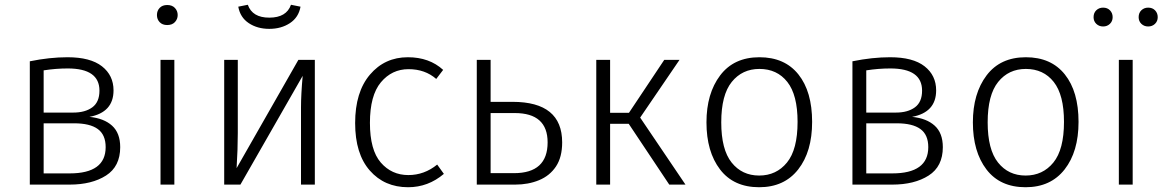

<svg xmlns="http://www.w3.org/2000/svg" viewBox="-20 -774 4874 805"><path d="M272 0H105V-517Q188 -534 263 -534Q359 -534 407.5 -496Q456 -458 456 -395Q456 -303 355 -284Q416 -278 450 -247Q484 -216 484 -157Q484 -76 424.5 -38Q365 0 272 0ZM287 -302Q337 -302 367 -324Q397 -346 397 -394Q397 -487 264 -487Q214 -487 163 -479V-302ZM272 -47Q423 -47 423 -157Q423 -209 390 -233Q357 -257 291 -257H163V-47Z M681 -669Q661 -669 649.5 -681Q638 -693 638 -711Q638 -729 649.5 -741Q661 -753 681 -753Q702 -753 713.5 -740.5Q725 -728 725 -711Q725 -694 713.5 -681.5Q702 -669 681 -669ZM711 0H653V-523H711Z M1300 0H1242V-324Q1242 -376 1249 -456L988 0H920V-523H977V-216Q977 -149 972 -69L1231 -523H1300ZM1109 -653Q1059 -653 1023 -677Q987 -701 979 -746L1019 -754Q1038 -700 1109 -700Q1181 -700 1200 -754L1240 -746Q1232 -701 1195.5 -677Q1159 -653 1109 -653Z M1691 11Q1592 11 1530.5 -59Q1469 -129 1469 -258Q1469 -388 1531 -461Q1593 -534 1690 -534Q1780 -534 1838 -481L1809 -443Q1762 -484 1693 -484Q1623 -484 1577 -429Q1531 -374 1531 -259Q1531 -145 1576.5 -92.5Q1622 -40 1692 -40Q1759 -40 1813 -84L1841 -45Q1775 11 1691 11Z M2140 0H1979V-523H2037V-347H2129Q2337 -347 2337 -177Q2337 -115 2311 -76Q2285 -37 2240 -18.5Q2195 0 2140 0ZM2135 -48Q2276 -48 2276 -177Q2276 -300 2138 -300H2037V-48Z M2854 0H2786L2616 -255H2538V0H2480V-523H2538V-301H2617L2765 -523H2829L2664 -281Z M3163 11Q3056 11 2999 -63.5Q2942 -138 2942 -261Q2942 -382 2999.5 -458Q3057 -534 3164 -534Q3270 -534 3327.5 -462Q3385 -390 3385 -263Q3385 -138 3326.5 -63.5Q3268 11 3163 11ZM3163 -38Q3235 -38 3279.5 -92.5Q3324 -147 3324 -263Q3324 -376 3281 -430.5Q3238 -485 3164 -485Q3092 -485 3048 -430.5Q3004 -376 3004 -261Q3004 -147 3047.5 -92.5Q3091 -38 3163 -38Z M3721 0H3554V-517Q3637 -534 3712 -534Q3808 -534 3856.5 -496Q3905 -458 3905 -395Q3905 -303 3804 -284Q3865 -278 3899 -247Q3933 -216 3933 -157Q3933 -76 3873.5 -38Q3814 0 3721 0ZM3736 -302Q3786 -302 3816 -324Q3846 -346 3846 -394Q3846 -487 3713 -487Q3663 -487 3612 -479V-302ZM3721 -47Q3872 -47 3872 -157Q3872 -209 3839 -233Q3806 -257 3740 -257H3612V-47Z M4280 11Q4173 11 4116 -63.5Q4059 -138 4059 -261Q4059 -382 4116.5 -458Q4174 -534 4281 -534Q4387 -534 4444.5 -462Q4502 -390 4502 -263Q4502 -138 4443.5 -63.5Q4385 11 4280 11ZM4280 -38Q4352 -38 4396.5 -92.5Q4441 -147 4441 -263Q4441 -376 4398 -430.5Q4355 -485 4281 -485Q4209 -485 4165 -430.5Q4121 -376 4121 -261Q4121 -147 4164.5 -92.5Q4208 -38 4280 -38Z M4729 0H4671V-523H4729ZM4605 -663Q4588 -663 4576.5 -674Q4565 -685 4565 -702Q4565 -720 4576.5 -731Q4588 -742 4605 -742Q4623 -742 4634 -730.5Q4645 -719 4645 -702Q4645 -685 4633.5 -674Q4622 -663 4605 -663ZM4794 -663Q4777 -663 4765.5 -674Q4754 -685 4754 -702Q4754 -720 4765.5 -731Q4777 -742 4794 -742Q4812 -742 4823 -730.5Q4834 -719 4834 -702Q4834 -685 4822.5 -674Q4811 -663 4794 -663Z"/></svg>

Font: Trujillo Light
Style: Regular
Weight: 300
Designer: Fira Sans original fonts by bBox Type GmbH, Carrois Corporate GbR, & Edenspiekermann AG / Changes by Cristiano Sobral
Foundry: Fira Sans original fonts by bBox Type GmbH, Carrois Corporate GbR, & Edenspiekermann AG / Changes by Cristiano Sobral
Version: Version 4.301;July 28, 2020;FontCreator 13.0.0.2655 64-bit